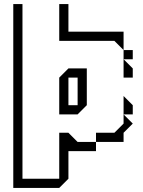

<svg xmlns="http://www.w3.org/2000/svg" viewBox="-20 -695 702 940"><path d="M270 -495V-675H315V-540H585V-450L540 -495ZM585 -405V-450H630V-405ZM585 -315V-405L630 -360V-315ZM585 -135V-225L630 -180V-135ZM270 -135V-315L315 -360H405V-180L360 -135ZM90 180H270V-45H315L360 0H450V45H315V180L270 225H45V-675H90ZM450 0V-45H540L585 -90V-135L630 -90L585 -45V0ZM360 -180V-315H315V-180Z"/></svg>

Font: Rubik Iso
Style: Regular
Weight: 400
Designer: Hubert and Fischer, NaN
Foundry: Hubert and Fischer, NaN
Version: Version 2.200